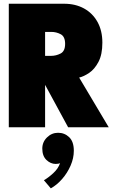

<svg xmlns="http://www.w3.org/2000/svg" viewBox="-20 -680 657 1026"><path d="M27 -660H323Q383 -660 429 -634.8Q475 -609.5 501 -562.8Q527 -516 527 -452Q527 -388.5 506.2 -349.2Q485.5 -310 456.5 -290.5Q427.5 -271 403 -265.5L561 0H344L208 -250.5H221V0H27ZM221 -381.5H253Q279.5 -381.5 303.8 -394Q328 -406.5 328 -445.5Q328 -484.5 304.5 -497Q281 -509.5 254.5 -509.5H221ZM251.5 326.5 214.5 283Q236.5 271 264 246Q291.5 221 301 191.5Q293 196 277.5 196Q250.5 196 228.2 174.8Q206 153.5 206 114Q206 79 231.2 54.2Q256.5 29.5 290.5 29.5Q325 29.5 349.8 53.2Q374.5 77 374.5 125.5Q374.5 165.5 357.2 205Q340 244.5 312 276.5Q284 308.5 251.5 326.5Z"/></svg>

Font: League Spartan Thin Black
Style: Regular
Weight: 900
Version: Version 2.002